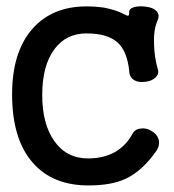

<svg xmlns="http://www.w3.org/2000/svg" viewBox="-20 -559 540 597"><path d="M249 -455.1Q314.5 -455.1 345.7 -426.8Q375 -400.4 381.8 -338.9Q381.8 -319.3 397.5 -309.6Q411.1 -301.8 431.6 -304.7Q451.2 -306.6 462.9 -317.4Q475.6 -329.1 470.7 -343.8Q460 -380.9 459 -419.9Q457 -463.9 468.8 -493.2Q478.5 -512.7 466.8 -524.4Q457 -535.2 434.6 -538.1Q414.1 -541 397.5 -537.1Q379.9 -531.2 381.8 -520.5Q381.8 -510.7 377.9 -509.8Q376 -509.8 366.2 -514.6L356.4 -519.5Q334 -529.3 303.7 -535.2Q276.4 -539.1 249 -539.1Q142.6 -539.1 81.1 -469.7Q17.6 -397.5 17.6 -265.6Q17.6 -125 83 -51.8Q144.5 17.6 254.9 17.6Q326.2 17.6 370.1 -2.9Q422.9 -27.3 466.8 -90.8Q478.5 -109.4 472.7 -127Q467.8 -142.6 450.2 -152.3Q434.6 -162.1 417 -159.2Q398.4 -157.2 390.6 -140.6Q371.1 -105.5 336.9 -85.9Q301.8 -66.4 253.9 -66.4Q186.5 -66.4 148.4 -121.1Q111.3 -173.8 111.3 -263.7Q111.3 -355.5 149.4 -406.2Q185.5 -455.1 249 -455.1Z"/></svg>

Font: GungsuhChe
Style: Regular
Weight: 400
Monospace: yes
Version: Version 2.21